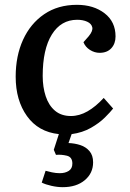

<svg xmlns="http://www.w3.org/2000/svg" viewBox="-20 -543 540 796"><path d="M240 233Q218 233 193.5 227.5Q169 222 153 214L169 165Q179 168 195.5 171.5Q212 175 228 175Q250 175 265 165.5Q280 156 280 135Q280 108 257 102.5Q234 97 212 99L203 78L224 13Q139 4 92 -61.5Q45 -127 45 -225Q45 -311 75.5 -378Q106 -445 163 -484Q220 -523 299 -523Q368 -523 413.5 -488Q459 -453 459 -392Q459 -362 441.5 -343Q424 -324 393 -324Q372 -324 353 -336Q334 -348 326 -368L348 -393Q366 -415 362.5 -430Q359 -445 341.5 -453Q324 -461 300 -461Q233 -461 195 -400Q157 -339 157 -228Q157 -182 169.5 -144Q182 -106 208 -84Q234 -62 274 -62Q309 -62 343 -81.5Q377 -101 410 -137L449 -93Q438 -79 415 -56Q392 -33 357 -13Q322 7 277 13L264 50Q290 51 313 58.5Q336 66 351 83.5Q366 101 366 130Q366 175 331.5 204Q297 233 240 233Z"/></svg>

Font: Literata 12pt Medium
Style: Italic
Weight: 500
Italic angle: -2°
Designer: Latin by Veronika Burian and Jose Scaglione. Greek by Irene Vlachou. Cyrillic by Vera Evstafieva
Foundry: TypeTogether
Version: Version 3.002